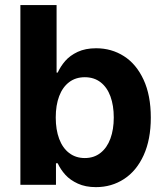

<svg xmlns="http://www.w3.org/2000/svg" viewBox="-20 -748 670 777"><path d="M213.4 -87.4H206.5V0H62.5V-727.5H209V-454.1H213.4Q225.1 -479.5 244.1 -501.5Q263.2 -523.4 294.4 -538.1Q325.7 -552.7 369.1 -552.7Q431.2 -552.7 481.4 -520.8Q531.7 -488.8 561 -425.5Q590.3 -362.3 590.3 -272Q590.3 -183.6 561.5 -120.1Q532.7 -56.6 482.2 -23.7Q431.6 9.3 368.2 9.3Q326.2 9.3 295.2 -4.9Q264.2 -19 244.6 -40.5Q225.1 -62 213.4 -87.4ZM440.4 -272.5Q440.4 -320.8 427 -357.7Q413.6 -394.5 387.2 -415Q360.8 -435.5 323.2 -435.5Q286.1 -435.5 259.8 -415.5Q233.4 -395.5 219.5 -358.9Q205.6 -322.3 205.6 -272.5Q205.6 -223.1 219.5 -186Q233.4 -148.9 260 -128.7Q286.6 -108.4 323.2 -108.4Q360.4 -108.4 386.7 -129.2Q413.1 -149.9 426.8 -187Q440.4 -224.1 440.4 -272.5Z"/></svg>

Font: Inter RS Variable
Style: Regular
Weight: 400
Designer: Rasmus Andersson (customised by Maria Ramos and Noel Pretorius)
Foundry: rsms
Version: Version 3.001;Glyphs 3.2.3 (3260)